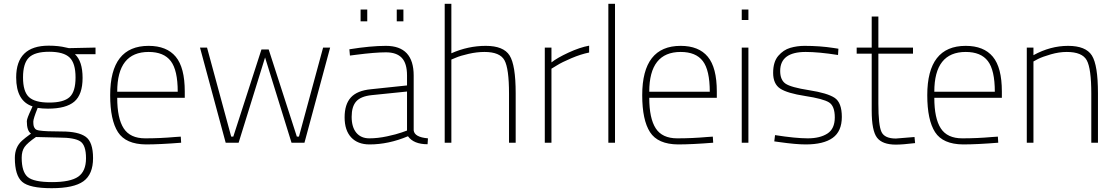

<svg xmlns="http://www.w3.org/2000/svg" viewBox="-20 -750 5864 1009"><path d="M58 80Q58 23 96 -11Q110 -24 143 -48Q121 -62 121 -113Q121 -127 144 -175L151 -191Q65 -219 65 -343Q65 -510 236 -510Q288 -510 328 -500L342 -497L482 -500V-465H374Q414 -428 414 -340.5Q414 -253 370.5 -216Q327 -179 232 -179Q202 -179 178 -183Q155 -126 155 -111Q155 -96 157 -88Q159 -80 165 -73Q171 -66 188 -64Q219 -59 305 -59Q391 -59 430 -31.5Q469 -4 469 81Q469 166 418.5 202.5Q368 239 251.5 239Q135 239 96.5 205.5Q58 172 58 80ZM94 79Q94 153 125.5 180Q157 207 253.5 207Q350 207 391 178.5Q432 150 432 81.5Q432 13 402 -7Q372 -27 290 -27L169 -30Q124 1 109 22.5Q94 44 94 79ZM101 -343Q101 -269 132 -240Q163 -211 238.5 -211Q314 -211 345.5 -239.5Q377 -268 377 -343Q377 -418 345.5 -448Q314 -478 238.5 -478Q163 -478 132 -447.5Q101 -417 101 -343Z M900 -30 930 -32 932 0Q820 9 747 9Q641 8 600 -55.5Q559 -119 559 -250Q559 -509 761 -509Q856 -509 903.5 -452Q951 -395 951 -269V-236H596Q596 -128 630 -75.5Q664 -23 743 -23Q822 -23 900 -30ZM596 -268H914Q914 -381 877.5 -429Q841 -477 761 -477Q596 -477 596 -268Z M1031 -500H1068L1195 -32H1206L1354 -490H1392L1540 -32H1551L1678 -500H1715L1580 0H1512L1373 -448L1234 0H1166Z M2154 -353V-65Q2158 -29 2229 -23L2227 8Q2154 8 2124 -34Q2022 9 1922 9Q1860 9 1825.5 -28Q1791 -65 1791 -133.5Q1791 -202 1824 -238Q1857 -274 1929 -281L2119 -301V-353Q2119 -417 2091.5 -446Q2064 -475 2008 -475Q1951 -475 1850 -462L1819 -458L1816 -491Q1928 -509 2008 -509Q2154 -509 2154 -353ZM2091 -54 2119 -64V-269L1933 -250Q1876 -244 1852 -217Q1828 -190 1828 -136Q1828 -82 1852.5 -52.5Q1877 -23 1921 -23Q1965 -23 2014 -33.5Q2063 -44 2091 -54ZM1875 -638V-700H1910V-638ZM2065 -638V-700H2100V-638Z M2352 0H2317V-730H2352V-470Q2440 -509 2533 -509Q2626 -509 2658 -458.5Q2690 -408 2690 -260V0H2655V-258Q2655 -390 2631 -433.5Q2607 -477 2526 -477Q2486 -477 2442.5 -467Q2399 -457 2376 -447L2352 -437Z M2843 0V-500H2878V-422Q2908 -446 2967.5 -473.5Q3027 -501 3076 -510V-474Q3032 -465 2982.5 -444Q2933 -423 2906 -406L2878 -389V0Z M3177 0V-730H3212V0Z M3696 -30 3726 -32 3728 0Q3616 9 3543 9Q3437 8 3396 -55.5Q3355 -119 3355 -250Q3355 -509 3557 -509Q3652 -509 3699.5 -452Q3747 -395 3747 -269V-236H3392Q3392 -128 3426 -75.5Q3460 -23 3539 -23Q3618 -23 3696 -30ZM3392 -268H3710Q3710 -381 3673.5 -429Q3637 -477 3557 -477Q3392 -477 3392 -268Z M3878 0V-500H3913V0ZM3878 -645V-700H3913V-645Z M4214 -477Q4080 -477 4080 -377Q4080 -330 4108 -310.5Q4136 -291 4232 -276Q4328 -261 4366 -236Q4404 -211 4404 -135.5Q4404 -60 4356 -25.5Q4308 9 4214 9Q4163 9 4078 -3L4049 -7L4053 -40Q4161 -23 4225 -23Q4289 -23 4328 -48Q4367 -73 4367 -133Q4367 -193 4336.5 -212Q4306 -231 4211.5 -245.5Q4117 -260 4080 -284.5Q4043 -309 4043 -367Q4043 -425 4070 -456.5Q4097 -488 4133 -498.5Q4169 -509 4208 -509Q4289 -509 4360 -498L4386 -494L4384 -461Q4282 -477 4214 -477Z M4778 -468H4596V-206Q4596 -91 4612.5 -56.5Q4629 -22 4688 -22L4786 -30L4789 2Q4723 10 4688 10Q4617 10 4589 -26.5Q4561 -63 4561 -168V-468H4482V-500H4561V-663H4596V-500H4778Z M5194 -30 5224 -32 5226 0Q5114 9 5041 9Q4935 8 4894 -55.5Q4853 -119 4853 -250Q4853 -509 5055 -509Q5150 -509 5197.5 -452Q5245 -395 5245 -269V-236H4890Q4890 -128 4924 -75.5Q4958 -23 5037 -23Q5116 -23 5194 -30ZM4890 -268H5208Q5208 -381 5171.5 -429Q5135 -477 5055 -477Q4890 -477 4890 -268Z M5411 0H5376V-500H5411V-460Q5500 -509 5593 -509Q5686 -509 5718 -458.5Q5750 -408 5750 -260V0H5715V-258Q5715 -390 5691 -433.5Q5667 -477 5586 -477Q5546 -477 5502.5 -464.5Q5459 -452 5435 -440L5411 -427Z"/></svg>

Font: Titillium Web
Style: Thin
Weight: 200
Version: Version 1.001;PS 57.000;hotconv 1.0.70;makeotf.lib2.5.55311